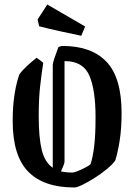

<svg xmlns="http://www.w3.org/2000/svg" viewBox="-20 -818 593 848"><path d="M171 -541Q163 -489 157 -435Q151 -381 151 -304Q151 -210 164.5 -155.5Q178 -101 213 -77V-529Q213 -539 220.5 -561.5Q228 -584 238 -610Q249 -615 257 -615Q384 -615 450.5 -545Q517 -475 517 -319Q517 -250 508.5 -196.5Q500 -143 489 -109Q476 -91 451 -70.5Q426 -50 397.5 -32Q369 -14 344.5 -2Q320 10 308 10Q173 10 104.5 -60Q36 -130 36 -284Q36 -350 44.5 -403Q53 -456 66 -490Q78 -507 98.5 -526Q119 -545 142 -563ZM265 -105Q265 -94 249 -61Q271 -56 299 -56Q308 -56 326 -63.5Q344 -71 360.5 -80Q377 -89 380 -93Q390 -123 396 -172Q402 -221 402 -301Q402 -423 374 -485.5Q346 -548 267 -548H265ZM339 -660Q295 -669 243 -680.5Q191 -692 153 -702L146 -732L189 -798L356 -701Z"/></svg>

Font: Grenze Gotisch Medium
Style: Regular
Weight: 500
Designer: Renata Polastri
Foundry: Omnibus-Type
Version: Version 1.001